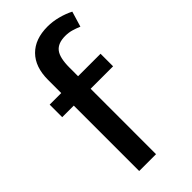

<svg xmlns="http://www.w3.org/2000/svg" viewBox="-227 -769 822 822"><g transform="rotate(-45 184.0 -357.5)"><path d="M248 -715Q279 -715 311 -706.5Q343 -698 368 -685L347 -615Q328 -623 310.5 -628Q293 -633 273 -633Q229 -633 209.5 -608.5Q190 -584 190 -524V-472H326V-396H190V0H88V-396H18V-472H88V-552Q88 -630 130 -672.5Q172 -715 248 -715Z"/></g></svg>

Font: Mukta Vaani Medium
Style: Regular
Weight: 500
Designer: Noopur Datye, Girish Dalvi, Yashodeep Gholap, Pallavi Karambelkar
Foundry: Ek Type
Version: Version 2.538;PS 1.000;hotconv 16.6.51;makeotf.lib2.5.65220;